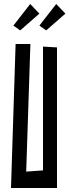

<svg xmlns="http://www.w3.org/2000/svg" viewBox="-20 -920 347 960"><path d="M131 -900 177 -852 81 -768 47 -792ZM261 -900 307 -852 211 -768 177 -792ZM132 -700 111 -62 195 -68V-687L265 -683V20H35L58 -700Z"/></svg>

Font: Bahiana
Style: Regular
Weight: 400
Designer: Pablo Cosgaya & Dani Raskovsky
Foundry: Pablo Cosgaya & Dani Raskovsky
Version: Version 1.005